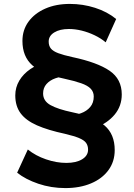

<svg xmlns="http://www.w3.org/2000/svg" viewBox="-20 -735 686 980"><path d="M313.5 225Q241 225 175.5 202.8Q110 180.5 67.5 146.5L122 28Q161.5 60 214.8 78.2Q268 96.5 318.5 96.5Q369 96.5 399.2 78Q429.5 59.5 429.5 29Q429.5 8.5 419.5 -5.5Q409.5 -19.5 383.8 -30.2Q358 -41 311.5 -52Q225 -70.5 168.8 -95.2Q112.5 -120 85.2 -156.8Q58 -193.5 58 -248Q58 -289 78.5 -323.5Q99 -358 135.5 -382.8Q172 -407.5 220.8 -421.2Q269.5 -435 326 -434.5L325.5 -345.5Q291.5 -345.5 263 -335.5Q234.5 -325.5 217.2 -306Q200 -286.5 200 -258Q200 -219.5 237.8 -198.5Q275.5 -177.5 349 -162Q462.5 -138.5 514 -94.2Q565.5 -50 565.5 31Q565.5 90 533.2 133.8Q501 177.5 444.2 201.2Q387.5 225 313.5 225ZM330.5 -59 329 -146.5Q364 -146.5 393.2 -157Q422.5 -167.5 440.5 -188.8Q458.5 -210 458.5 -242.5Q458.5 -266 443 -282.2Q427.5 -298.5 394 -310.2Q360.5 -322 307.5 -333.5Q195 -357 144.8 -401.8Q94.5 -446.5 94.5 -526Q94.5 -582 125.5 -624.5Q156.5 -667 211 -691Q265.5 -715 336.5 -715Q403 -715 465 -695.2Q527 -675.5 573 -638L519.5 -519Q494.5 -540 462.5 -555.2Q430.5 -570.5 396.8 -578.8Q363 -587 331.5 -587Q285.5 -587 257 -569.5Q228.5 -552 228.5 -523Q228.5 -501 239.8 -487.2Q251 -473.5 277.5 -463.5Q304 -453.5 350 -443.5Q477 -416.5 539.2 -374Q601.5 -331.5 601.5 -253Q601.5 -194 565.5 -150.5Q529.5 -107 468.2 -83Q407 -59 330.5 -59Z"/></svg>

Font: Geologica Roman
Style: Bold
Weight: 700
Designer: Sindre Bremnes, Frode Helland
Foundry: Monokrom Skriftforlag AS
Version: Version 1.010;gftools[0.9.28]